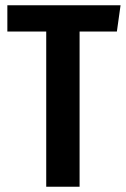

<svg xmlns="http://www.w3.org/2000/svg" viewBox="-20 -711 480 731"><path d="M425 -591H283V0H156V-591H8V-691H439Z"/></svg>

Font: Fira Sans Compressed Medium
Style: Regular
Weight: 500
Width: 1
Designer: bBox Type GmbH & Carrois Corporate GbR & Edenspiekermann AG
Foundry: bBox Type GmbH & Carrois Corporate GbR & Edenspiekermann AG
Version: Version 4.301